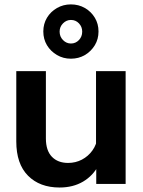

<svg xmlns="http://www.w3.org/2000/svg" viewBox="-20 -820 638 856"><path d="M540.1 0H409.1V-96L408.1 -124V-503H540.1ZM415 -209.9 441.6 -192Q443.6 -130.2 419.4 -83.5Q395.2 -36.8 350.5 -10.4Q305.7 16 245.6 16Q157.2 16 104.9 -36.7Q52.6 -89.4 52.6 -189.4V-503H184.6V-202.9Q184.6 -148.8 211.3 -121.2Q237.9 -93.6 283.6 -93.6Q317 -93.6 345.1 -108.3Q373.2 -123 392.1 -149.3Q411 -175.6 415 -209.9ZM419.2 -679.6Q419.2 -645.6 402.8 -618.4Q386.3 -591.2 358.6 -574.7Q330.8 -558.3 295.9 -558.3Q262.1 -558.3 233.9 -574.7Q205.8 -591.2 189.4 -618.4Q173.1 -645.6 173.1 -679.6Q173.1 -713.6 189.4 -740.8Q205.8 -768.1 233.9 -784.2Q262.1 -800.4 295.9 -800.4Q330.8 -800.4 358.7 -784.2Q386.5 -768.1 402.9 -740.8Q419.2 -713.6 419.2 -679.6ZM346.5 -679.1Q346.5 -700.5 332 -715.8Q317.6 -731.1 296.2 -731.1Q276 -731.1 260.9 -715.8Q245.8 -700.5 245.8 -679.1Q245.8 -656.7 260.9 -641.4Q276 -626 296.2 -626Q317.3 -626 331.9 -641.4Q346.5 -656.7 346.5 -679.1Z"/></svg>

Font: Wix Madefor Display
Style: Regular
Weight: 400
Designer: Dalton Maag Ltd
Foundry: Dalton Maag Ltd
Version: Version 3.100